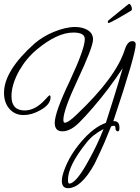

<svg xmlns="http://www.w3.org/2000/svg" viewBox="-20 -648 729 1003"><path d="M335 335Q303 335 303 296Q303 274 317 237Q345 162 403 94Q469 16 533 -6Q553 -69 575.5 -140.5Q598 -212 621 -292Q549 -182 464 -84Q427 -41 394 -8Q348 38 306 38Q266 38 266 -6Q266 -61 345 -226Q423 -393 423 -444Q423 -478 363 -478Q279 -478 172 -389Q118 -344 81 -280Q40 -207 40 -145Q40 -71 109 -71Q165 -71 218 -130Q236 -150 238 -150Q244 -150 244 -142V-139Q244 -102 190 -72Q146 -47 103 -47Q56 -47 27 -82Q1 -114 1 -163Q1 -279 162 -422Q182 -439 206.5 -454Q231 -469 260 -481Q323 -507 372 -507Q408 -507 434 -493Q466 -476 466 -442Q466 -402 384 -228Q311 -72 311 -22Q311 -7 319 -7Q337 -7 381 -50Q586 -244 632 -389Q646 -433 671 -433Q689 -433 689 -416Q689 -365 572 -15H577Q604 -15 604 20Q604 38 596 38Q583 38 583 19Q583 9 574 9Q567 9 560 13L525 98Q518 114 505.5 141.5Q493 169 474 208Q404 335 335 335ZM342 311Q378 311 447 183Q467 147 485.5 108Q504 69 521 26Q494 40 471.5 57.5Q449 75 432 97Q335 218 335 291Q335 311 342 311ZM547 -528Q543 -528 543 -533Q543 -538 547 -542Q552 -546 569 -560Q586 -574 606 -590Q626 -606 637 -615Q644 -620 648.5 -624Q653 -628 654 -628Q659 -628 663.5 -620.5Q668 -613 669 -604.5Q670 -596 666 -593Q655 -586 637 -575.5Q619 -565 599.5 -554Q580 -543 565.5 -535.5Q551 -528 547 -528Z"/></svg>

Font: Petemoss
Style: Regular
Weight: 400
Designer: Robert E. Leuschke
Foundry: Robert E. Leuschke
Version: Version 1.010; ttfautohint (v1.8.3)